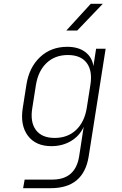

<svg xmlns="http://www.w3.org/2000/svg" viewBox="-20 -805 640 1005"><path d="M101 180 109 135H254Q374 135 394 15L401 -30L418 -141Q397 -94 352 -67Q307 -40 249 -40Q167 -40 126 -94.5Q85 -149 99 -239L118 -360Q132 -452 189.5 -506Q247 -560 332 -560Q390 -560 426 -533Q462 -506 469 -459L483 -550H533L444 15Q417 180 246 180ZM266 -83Q334 -83 378 -124.5Q422 -166 434 -239L453 -360Q465 -434 434 -475.5Q403 -517 335 -517Q268 -517 224 -475.5Q180 -434 168 -360L149 -239Q137 -166 168 -124.5Q199 -83 266 -83ZM327 -645 455 -785H518L384 -645Z"/></svg>

Font: JetBrains Mono Thin
Style: Italic
Weight: 100
Italic angle: -9°
Monospace: yes
Designer: Philipp Nurullin, Konstantin Bulenkov
Foundry: JetBrains
Version: Version 2.305; ttfautohint (v1.8.4.7-5d5b)